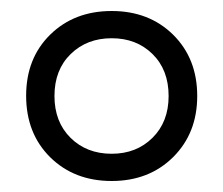

<svg xmlns="http://www.w3.org/2000/svg" viewBox="-20 -705 406 349"><path d="M183 -685Q251 -685 294.8 -641.8Q338.5 -598.5 338.5 -530.5Q338.5 -463 294.8 -419.5Q251 -376 183 -376Q115 -376 71.2 -419.2Q27.5 -462.5 27.5 -531Q27.5 -599 71.2 -642Q115 -685 183 -685ZM183 -425.5Q228 -425.5 257.2 -454.5Q286.5 -483.5 286.5 -530.5Q286.5 -578 257.2 -606.8Q228 -635.5 183 -635.5Q138 -635.5 108.5 -606.8Q79 -578 79 -530.5Q79 -483.5 108.2 -454.5Q137.5 -425.5 183 -425.5Z"/></svg>

Font: Newsreader 24pt ExtraBold
Style: Regular
Weight: 800
Designer: Hugues Gentile
Foundry: Production Type
Version: Version 1.003